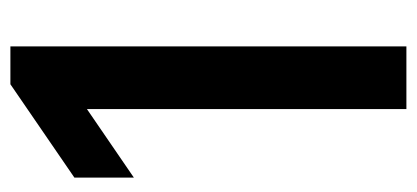

<svg xmlns="http://www.w3.org/2000/svg" viewBox="-231 -551 782 360"><g transform="rotate(-90 160.0 -371.0)"><path d="M135.5 0V-599L7 -511V-622.5L182 -742.5H253V0Z"/></g></svg>

Font: Encode Sans Condensed SemiBold
Style: Regular
Weight: 600
Width: 3
Designer: Multiple Designers
Foundry: Impallari Type
Version: Version 3.000; ttfautohint (v1.8.3) -l 8 -r 50 -G 200 -x 14 